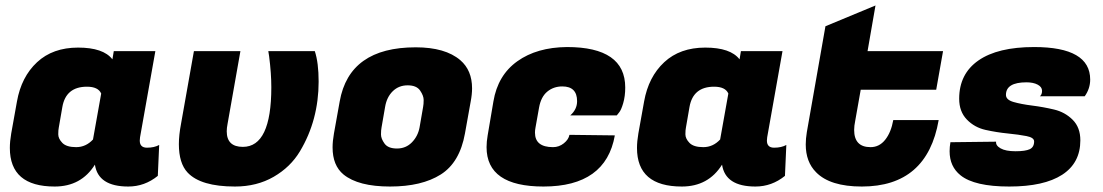

<svg xmlns="http://www.w3.org/2000/svg" viewBox="-20 -668 4033 702"><path d="M491 -154Q491 -128 517.5 -128Q544 -128 562 -138L557 -25Q509 14 449 14Q339 14 327 -66Q277 14 180 14Q16 14 16 -127Q16 -151 21 -180L42 -297Q58 -387 115.5 -440.5Q173 -494 265.5 -494Q358 -494 391 -451L396 -481H548L492 -166Q491 -160 491 -154ZM195 -202Q193 -193 193 -177Q193 -161 208 -145.5Q223 -130 258.5 -130Q294 -130 320 -158L350 -326Q339 -351 298 -351Q221 -351 208 -277Z M1131 -481Q1145 -439 1145 -369.5Q1145 -300 1128 -236Q1111 -172 1076.5 -114.5Q1042 -57 980.5 -21.5Q919 14 839 14Q714 14 666 -37Q634 -71 634 -141Q634 -174 642 -216L689 -481H859L812 -215Q809 -200 809 -188Q809 -131 868 -131Q972 -131 972 -349Q972 -400 964 -462L961 -481Z M1500 -495Q1608 -495 1663 -448Q1706 -411 1706 -345Q1706 -323 1701 -297L1680 -180Q1661 -74 1591.5 -30Q1522 14 1406 14Q1290 14 1236 -30Q1196 -63 1196 -129Q1196 -152 1201 -180L1222 -297Q1257 -495 1500 -495ZM1527 -277Q1529 -287 1529 -302.5Q1529 -318 1516 -337Q1503 -356 1470.5 -356Q1438 -356 1416 -334.5Q1394 -313 1388 -277L1375 -202Q1373 -192 1373 -176.5Q1373 -161 1386 -143Q1399 -125 1431.5 -125Q1464 -125 1486 -147.5Q1508 -170 1514 -202Z M1967 14Q1759 14 1759 -130Q1759 -150 1763 -173L1784 -297Q1800 -393 1871.5 -444Q1943 -495 2053 -496Q2266 -496 2266 -348Q2266 -316 2258.5 -290.5Q2251 -265 2243 -256L2235 -246H2065Q2090 -268 2090 -298Q2090 -352 2036 -352Q2004 -352 1981 -333Q1958 -314 1951 -275L1938 -202Q1936 -192 1936 -183Q1936 -130 2002 -130Q2024 -130 2041.5 -144Q2059 -158 2062 -175L2228 -173Q2195 14 1967 14Z M2784 -154Q2784 -128 2810.5 -128Q2837 -128 2855 -138L2850 -25Q2802 14 2742 14Q2632 14 2620 -66Q2570 14 2473 14Q2309 14 2309 -127Q2309 -151 2314 -180L2335 -297Q2351 -387 2408.5 -440.5Q2466 -494 2558.5 -494Q2651 -494 2684 -451L2689 -481H2841L2785 -166Q2784 -160 2784 -154ZM2488 -202Q2486 -193 2486 -177Q2486 -161 2501 -145.5Q2516 -130 2551.5 -130Q2587 -130 2613 -158L2643 -326Q2632 -351 2591 -351Q2514 -351 2501 -277Z M3131 14Q3015 14 2964 -38Q2926 -76 2926 -140Q2926 -161 2930 -185L2998 -572L3181 -648L3152 -481H3428L3403 -340H3127L3107 -227Q3103 -208 3103 -193Q3103 -130 3163 -130Q3195 -130 3216.5 -157Q3238 -184 3246 -229H3412Q3370 14 3131 14Z M3966 -377Q3966 -344 3946 -316H3782Q3790 -322 3790 -336Q3790 -350 3774 -358.5Q3758 -367 3733 -367Q3658 -367 3658 -321Q3658 -303 3686 -295Q3714 -287 3754 -282Q3794 -277 3834 -267.5Q3874 -258 3902 -230Q3930 -202 3930 -155Q3930 -72 3863.5 -29Q3797 14 3670 14Q3543 14 3492 -27Q3452 -59 3452 -115Q3452 -131 3455 -148L3622 -150Q3620 -136 3638.5 -125.5Q3657 -115 3693 -115Q3729 -115 3745 -122.5Q3761 -130 3761 -151Q3761 -165 3733 -170.5Q3705 -176 3664.5 -180Q3624 -184 3583.5 -193Q3543 -202 3515 -231Q3487 -260 3487 -307Q3487 -398 3557.5 -447Q3628 -496 3761 -496Q3966 -496 3966 -377Z"/></svg>

Font: Fugaz One
Style: Regular
Weight: 400
Designer: Daniel Hernandez
Foundry: Daniel Hernandez
Version: Version 1.002